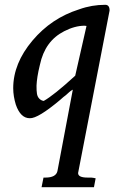

<svg xmlns="http://www.w3.org/2000/svg" viewBox="-20 -468 491 799"><path d="M305 252 436 -424V-425C436 -440 430 -448 418 -448C381 -448 345 -442 309 -429C233 -405 168 -362 115 -299C62 -236 35 -170 35 -101C35 -78 39 -55 46 -32C59 5 78 24 104 24C127 25 169 -1 230 -52C240 -61 248 -68 254 -72C264 -81 273 -90 283 -95L219 244C215 262 198 271 169 271H161L153 311H371L378 274L368 272C363 271 358 271 353 271H345C318 271 305 265 305 252ZM340 -360 293 -153C233 -98 189 -63 162 -48C155 -49 149 -52 144 -57C133 -68 132 -82 132 -112C133 -134 137 -162 146 -198C160 -265 194 -311 247 -338C276 -353 305 -361 332 -361Z"/></svg>

Font: fbb
Style: Bold Italic
Weight: 700
Italic angle: -12°
Designer: David J. Perry, Michael Sharpe
Version: Version 0.991